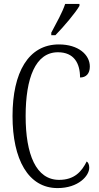

<svg xmlns="http://www.w3.org/2000/svg" viewBox="-20 -951 506 981"><path d="M242 -784V-771H263C307 -816 366 -886 386 -921V-931H313C298 -886 271 -839 242 -784ZM274 10C381 10 436 -53 436 -94C436 -109 431 -121 423 -126C397 -74 360 -32 282 -32C164 -32 111 -162 111 -358C111 -552 161 -684 276 -684C358 -684 389 -628 389 -555C420 -555 439 -575 439 -611C439 -671 381 -724 281 -724C125 -724 44 -581 44 -358C44 -137 124 10 274 10Z"/></svg>

Font: Noto Serif Hebrew ExtraCondensed Light
Style: Regular
Weight: 300
Width: 2
Designer: Monotype Design Team
Foundry: Monotype Imaging Inc.
Version: Version 2.004